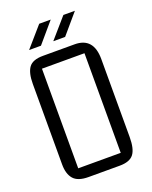

<svg xmlns="http://www.w3.org/2000/svg" viewBox="-169 -1022 879 1112"><g transform="rotate(-20 271.0 -466.0)"><path d="M171 -750H366Q482 -750 482 -617V-136Q482 -63 457.5 -31.5Q433 0 371 0H179Q114 0 87 -31Q60 -62 60 -121V-617Q60 -685 83.5 -717.5Q107 -750 171 -750ZM140 -682V-68H402V-682ZM107 -809 214 -932H285L180 -809ZM256 -809 363 -932H434L329 -809Z"/></g></svg>

Font: Kelly Slab
Style: Regular
Weight: 400
Designer: Denis Masharov
Foundry: Denis Masharov
Version: Version 1.001